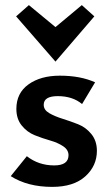

<svg xmlns="http://www.w3.org/2000/svg" viewBox="-20 -724 432 751"><path d="M197 -483 43 -660 93 -704 197 -618 300 -704 349 -660ZM184 7Q88 7 22 -35L85 -113Q131 -77 192 -77Q248 -77 248 -117Q248 -138 227 -152Q206 -166 176 -174.5Q146 -183 116 -195Q86 -207 65 -233Q44 -259 44 -298Q44 -360 91.5 -394Q139 -428 214 -428Q295 -428 352 -402L301 -317Q264 -348 206 -348Q151 -348 151 -314Q151 -294 172.5 -281.5Q194 -269 224.5 -259.5Q255 -250 285.5 -238Q316 -226 337.5 -199.5Q359 -173 359 -134Q359 -75 313.5 -34Q268 7 184 7Z"/></svg>

Font: EauTest
Style: Bold
Weight: 700
Designer: Christian Thalmann (Catharsis Fonts)
Version: Version 0.001;PS 000.001;hotconv 1.0.88;makeotf.lib2.5.64775